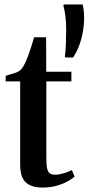

<svg xmlns="http://www.w3.org/2000/svg" viewBox="-20 -836 400 866"><path d="M171 10Q122.5 10 96.8 -13Q71 -36 71 -94.5V-469H5.5V-494Q13.5 -497 24.5 -500Q35.5 -503 46.2 -506.5Q57 -510 63 -513.5Q71 -518 77 -525.2Q83 -532.5 88 -541.8Q93 -551 97.5 -560.5Q102.5 -571.5 109 -590Q115.5 -608.5 122.2 -629.5Q129 -650.5 134 -668H188L188.5 -512.5H302V-469H189V-123Q189 -90.5 193 -74.5Q197 -58.5 206 -53.2Q215 -48 229.5 -48Q246.5 -48 268.5 -54.8Q290.5 -61.5 304 -69L316.5 -39.5Q303 -27.5 281.2 -16Q259.5 -4.5 231.8 2.8Q204 10 171 10ZM309.5 -576.5 274.5 -577 272.5 -581Q276 -605 277.2 -638.2Q278.5 -671.5 278.5 -705.5Q278.5 -736.5 274.8 -764.8Q271 -793 266 -809.5L268 -816H352.5Q355.5 -805.5 357.5 -789Q359.5 -772.5 359.5 -752.5Q359.5 -726.5 354.2 -695.2Q349 -664 338 -633.2Q327 -602.5 309.5 -576.5Z"/></svg>

Font: Merriweather 120pt SemiBold
Style: Regular
Weight: 600
Version: Version 2.100